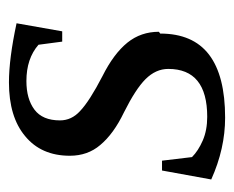

<svg xmlns="http://www.w3.org/2000/svg" viewBox="-67 -443 523 429"><g transform="rotate(-90 194.5 -228.5)"><path d="M338 -135 334 -132Q334 -59 287 -23Q240 13 146 13Q77 13 8 -18L28 -128H50L58 -61Q72 -47 95 -37Q118 -27 148 -27Q255 -27 255 -114Q255 -142 232 -165Q210 -187 158 -213Q110 -236 85 -266Q61 -294 61 -334Q61 -398 105 -434Q148 -470 225 -470Q278 -470 357 -453L339 -351H316L309 -404Q278 -431 228 -431Q188 -431 164 -413Q140 -395 140 -356Q140 -330 161 -311Q183 -290 239 -261Q289 -236 314 -205Q338 -175 338 -135Z"/></g></svg>

Font: Libra Serif Modern
Style: Italic
Weight: 400
Italic angle: -12°
Designer: Stefan Peev, Context Ltd
Foundry: Stefan Peev, Context Ltd
Version: Version 1.000